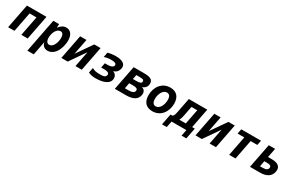

<svg xmlns="http://www.w3.org/2000/svg" viewBox="184 -2042 5653 3731"><g transform="rotate(30 3010.5 -176.5)"><path d="M30.8 0H172.9L258.3 -439.9H413.1L327.6 0H469.7L576.2 -546.9H137.2Z M582.5 208H725.6L785.6 -101.1C798.3 -30.3 846.2 14.2 919.9 14.2C995.6 14.2 1067.4 -33.2 1113.8 -119.1C1150.4 -187 1171.4 -280.3 1171.4 -356.9C1171.4 -485.4 1112.3 -560.1 1017.1 -560.1C956.1 -560.1 903.3 -529.3 856.4 -464.8L858.4 -546.9H729.5ZM891.6 -102.1C845.2 -102.1 813.5 -140.1 813.5 -220.2C813.5 -328.1 871.1 -442.9 953.6 -442.9C999 -442.9 1027.3 -407.7 1027.3 -329.6C1027.3 -221.2 973.1 -102.1 891.6 -102.1Z M1225.1 0H1367.2L1609.4 -349.1L1541.5 0H1683.6L1790 -546.9H1647.9L1405.8 -197.8L1473.6 -546.9H1331.5Z M1996.6 10.7C2167 10.7 2309.6 -42 2309.6 -163.6C2309.6 -224.6 2273.9 -264.6 2225.6 -279.8C2277.8 -297.4 2325.2 -328.1 2340.8 -408.2C2342.8 -417.5 2343.8 -427.7 2343.8 -436.5C2343.8 -508.8 2274.9 -560.1 2128.4 -560.1C2066.4 -560.1 2001.5 -550.8 1949.7 -536.6L1928.7 -427.7C1981.9 -444.8 2034.2 -453.1 2087.9 -453.1C2164.6 -453.1 2200.7 -436 2200.7 -399.9C2200.7 -349.1 2130.9 -332.5 2076.2 -332.5H2009.3L1988.3 -225.6H2067.9C2112.8 -225.6 2168.9 -212.4 2168.9 -171.9C2168.9 -168 2168.5 -163.6 2167.5 -158.7C2156.7 -103.5 2106.4 -98.1 2034.2 -98.1C1952.6 -98.1 1912.6 -105 1854 -136.7L1831.5 -21.5C1897 5.9 1944.8 10.7 1996.6 10.7Z M2425.3 0H2677.7C2832 0 2922.4 -52.2 2941.9 -156.7C2944.3 -169.9 2945.3 -181.6 2945.3 -190.9C2945.3 -232.4 2926.8 -273.9 2865.7 -292.5C2935.1 -314.9 2968.3 -367.7 2968.3 -429.7C2968.3 -471.2 2953.1 -498.5 2925.8 -516.6C2895.5 -536.6 2845.2 -546.9 2760.3 -546.9H2531.7ZM2634.3 -340.8 2653.3 -439.9H2729.5C2786.6 -439.9 2802.2 -434.1 2811.5 -427.7C2819.8 -421.9 2826.2 -411.1 2826.2 -394C2826.2 -357.4 2796.9 -340.8 2710.4 -340.8ZM2588.9 -106.9 2613.3 -233.9H2694.8C2733.9 -233.9 2762.2 -230 2779.3 -221.2C2794.4 -213.4 2802.7 -201.7 2802.7 -180.7C2802.7 -126 2748 -106.9 2670.4 -106.9Z M3270.5 14.2C3462.4 14.2 3569.3 -146.5 3569.3 -324.7C3569.3 -481.9 3486.3 -561 3352.1 -561C3160.2 -561 3053.2 -399.4 3053.2 -221.7C3053.2 -64.9 3136.2 14.2 3270.5 14.2ZM3282.2 -101.1C3231 -101.1 3197.3 -139.2 3197.3 -222.7C3197.3 -326.7 3249 -444.8 3341.8 -444.8C3393.6 -444.8 3425.3 -407.7 3425.3 -324.2C3425.3 -214.4 3370.1 -101.1 3282.2 -101.1Z M3564 139.6H3670.9L3698.2 0H4030.3L4002.9 139.6H4109.9L4158.2 -106.9H4098.1L4183.6 -546.9H3770L3704.6 -212.4C3695.3 -165 3687 -143.1 3675.8 -127.9C3668 -117.2 3656.2 -106.9 3649.4 -106.9H3612.3ZM3811.5 -106.9C3827.6 -137.7 3839.8 -176.8 3849.1 -224.1L3891.1 -439.9H4020.5L3956.1 -106.9Z M4235.4 0H4377.4L4619.6 -349.1L4551.8 0H4693.8L4800.3 -546.9H4658.2L4416 -197.8L4483.9 -546.9H4341.8Z M4990.7 0H5132.8L5218.3 -439.9H5368.7L5389.6 -546.9H4946.8L4925.8 -439.9H5076.2Z M5457.5 0H5686C5831.5 0 5921.9 -63 5941.4 -170.9C5943.8 -185.1 5945.3 -197.3 5945.3 -209.5C5945.3 -285.2 5890.6 -340.8 5752.4 -340.8H5666L5706.1 -546.9H5564ZM5620.6 -106.9 5645 -233.9H5705.1C5739.7 -233.9 5764.2 -230 5779.3 -221.2C5794.4 -212.4 5799.8 -200.2 5799.8 -182.1C5799.8 -125.5 5748.5 -106.9 5680.7 -106.9Z"/></g></svg>

Font: Hack
Style: Bold Oblique
Weight: 700
Italic angle: -12°
Monospace: yes
Designer: Christopher Simpkins
Foundry: Christopher Simpkins
Version: Version 2.010